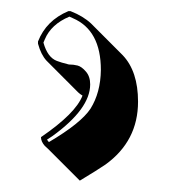

<svg xmlns="http://www.w3.org/2000/svg" viewBox="-20 -122 316 343"><path d="M47.9 -43.9V-47.9Q62.5 -85.4 102.1 -102.1H106Q128.4 -93.3 142.6 -80.1L199.2 -23.4Q226.6 5.4 226.6 59.6Q226.6 129.9 168.5 171.9Q154.3 181.6 122.6 200.7L65.9 144Q61.5 140.1 60.1 138.7Q53.2 130.9 53.2 123Q115.2 80.6 127.4 48.8Q122.6 45.9 119.6 43L63 -13.7Q53.2 -24.4 47.9 -43.9ZM57.6 -45.9Q64.9 -19.5 81.5 -13.2Q88.9 -10.3 103 -6.8Q111.3 -6.8 118.7 -4.9Q126 -2.9 133.5 5.9Q141.1 14.6 141.1 28.8Q141.1 72.3 73.7 121.1Q68.8 124.5 64 127.4Q65.9 130.4 67.4 131.8Q124.5 98.1 141.6 72.3Q159.7 43.5 160.2 2.9Q160.2 -67.9 110.4 -89.4Q106.9 -90.8 104 -92.3Q71.3 -78.6 60.1 -51.8Q58.6 -48.3 57.6 -45.9Z"/></svg>

Font: Linux Biolinum Shadow O
Style: Regular
Weight: 400
Designer: Philipp H. Poll
Foundry: Philipp H. Poll
Version: Version 1.0.4